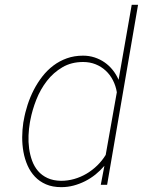

<svg xmlns="http://www.w3.org/2000/svg" viewBox="-20 -770 627 800"><path d="M79.1 -269.5Q84.5 -301.3 95 -333.5Q105.5 -365.7 120.8 -395.5Q136.2 -425.3 156.5 -451.4Q176.8 -477.5 202.4 -496.8Q228 -516.1 258.8 -527.1Q289.6 -538.1 326.2 -538.1Q351.1 -538.1 373.8 -530.8Q396.5 -523.4 415.5 -510.3Q434.6 -497.1 449.5 -478.5Q464.4 -460 474.1 -437.5L528.8 -750H555.2L426.3 0H399.9L415 -79.1Q398.4 -59.6 378.2 -43.2Q357.9 -26.9 334.7 -15.1Q311.5 -3.4 286.6 3.2Q261.7 9.8 235.4 9.8Q198.7 9.8 171.6 -2Q144.5 -13.7 125.5 -33.9Q106.4 -54.2 94.7 -80.8Q83 -107.4 77.6 -137.5Q72.3 -167.5 72.5 -198.7Q72.8 -230 77.1 -259.3ZM104.5 -259.3Q100.1 -233.9 98.9 -206.1Q97.7 -178.2 101.3 -151.4Q105 -124.5 113.8 -100.3Q122.6 -76.2 138.4 -57.6Q154.3 -39.1 178 -28.1Q201.7 -17.1 234.4 -16.6Q262.7 -16.6 289.8 -24.4Q316.9 -32.2 341.1 -46.6Q365.2 -61 385.5 -80.8Q405.8 -100.6 420.4 -124.5L466.8 -385.7Q462.4 -412.6 450.4 -435.8Q438.5 -459 420.2 -475.8Q401.9 -492.7 378.2 -502.2Q354.5 -511.7 326.2 -511.7Q277.3 -511.7 240 -489.7Q202.6 -467.8 175.5 -432.9Q148.4 -397.9 131.3 -354.7Q114.3 -311.5 106.4 -269.5Z"/></svg>

Font: TypoPRO Roboto Mono
Style: Italic
Weight: 250
Designer: Google
Version: Version 2.000986; 2015; ttfautohint (v1.3)